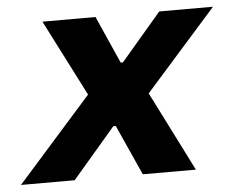

<svg xmlns="http://www.w3.org/2000/svg" viewBox="-75 -559 741 609"><g transform="rotate(-5 296.0 -255.0)"><path d="M-32 0 205 -267 81 -510H250L317 -359H324L453 -510H624L397 -254L525 0H356L284 -160H276L139 0Z"/></g></svg>

Font: Saira
Style: Bold Italic
Weight: 700
Italic angle: -12°
Designer: Hector Gatti with collaboration of the Omnibus-Type team
Foundry: Omnibus-Type
Version: Version 1.100; ttfautohint (v1.8.3)